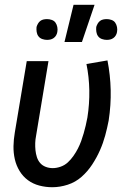

<svg xmlns="http://www.w3.org/2000/svg" viewBox="-20 -776 540 804"><path d="M199 8Q171 8 144.5 1Q118 -6 97 -21.5Q76 -37 62 -60Q48 -83 42 -109.5Q36 -136 36.5 -164Q37 -192 42 -221L92 -520H183L131 -207Q128 -192 127.5 -177Q127 -162 128.5 -147Q130 -132 134.5 -118Q139 -104 148 -93.5Q157 -83 171 -77.5Q185 -72 201 -72Q217 -72 234 -78Q251 -84 264 -96Q277 -108 287.5 -123Q298 -138 306 -153.5Q314 -169 320 -185.5Q326 -202 330.5 -218Q335 -234 339 -250.5Q343 -267 346 -284Q355 -341 354 -397.5Q353 -454 342 -508L430 -523Q442 -462 443.5 -399Q445 -336 435 -271Q429 -240 420.5 -208.5Q412 -177 398.5 -146.5Q385 -116 366 -87Q347 -58 321.5 -35.5Q296 -13 263.5 -2.5Q231 8 199 8ZM250 -600 288 -756H376L323 -600ZM427 -609Q417 -609 407 -612.5Q397 -616 391 -624Q385 -632 383.5 -642.5Q382 -653 383 -663Q385 -670 389 -677Q393 -684 399 -688.5Q405 -693 412.5 -694.5Q420 -696 427 -696Q437 -696 447 -692.5Q457 -689 462.5 -681Q468 -673 470 -662.5Q472 -652 470 -642Q469 -635 465 -628Q461 -621 454.5 -616.5Q448 -612 441 -610.5Q434 -609 427 -609ZM177 -609Q167 -609 157 -612.5Q147 -616 141 -624Q135 -632 133.5 -642.5Q132 -653 133 -663Q135 -670 139 -677Q143 -684 149 -688.5Q155 -693 162.5 -694.5Q170 -696 177 -696Q187 -696 197 -692.5Q207 -689 212.5 -681Q218 -673 220 -662.5Q222 -652 220 -642Q219 -635 215 -628Q211 -621 204.5 -616.5Q198 -612 191 -610.5Q184 -609 177 -609Z"/></svg>

Font: Iosevka Curly Medium
Style: Italic
Weight: 500
Italic angle: -9°
Monospace: yes
Designer: Belleve Invis
Foundry: Belleve Invis
Version: Version 22.1.2; ttfautohint (v1.8.4)